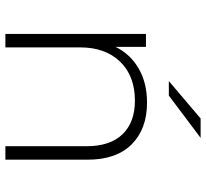

<svg xmlns="http://www.w3.org/2000/svg" viewBox="-46 -719 765 713"><g transform="rotate(90 336.5 -362.5)"><path d="M573 -305V0H523V-301Q523 -389 478.5 -435Q434 -481 354 -481Q262 -481 209 -426Q156 -371 156 -278V0H106V-522H154V-409Q181 -464 234.5 -495Q288 -526 361 -526Q459 -526 516 -469Q573 -412 573 -305ZM420 -725H492L335 -607H281Z"/></g></svg>

Font: Goldbeck Next Light
Style: Regular
Weight: 300
Designer: Julieta Ulanovsky
Foundry: Julieta Ulanovsky
Version: Version 7.200